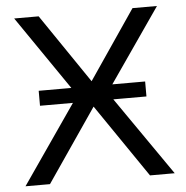

<svg xmlns="http://www.w3.org/2000/svg" viewBox="-51 -755 778 805"><g transform="rotate(-5 338.0 -352.5)"><path d="M24 0 285 -378V-345L38 -705H141L341 -411H336L536 -705H639L390 -345V-378L652 0H548L334 -313H341L127 0ZM114 -331V-394H562V-331Z"/></g></svg>

Font: Nunito Sans 8pt
Style: Regular
Weight: 400
Version: Version 3.101;gftools[0.9.27]